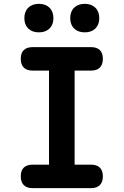

<svg xmlns="http://www.w3.org/2000/svg" viewBox="-20 -974 640 994"><path d="M418.7 -806.5Q384.1 -806.5 363.8 -826.3Q343.5 -846.2 343.5 -880Q343.5 -914.2 363.8 -934.2Q384.1 -954.1 418.7 -954.1Q453.3 -954.1 473.6 -934.2Q493.9 -914.2 493.9 -880Q493.9 -846.2 473.6 -826.3Q453.3 -806.5 418.7 -806.5ZM181.3 -806.5Q146.7 -806.5 126.4 -826.3Q106.1 -846.2 106.1 -880Q106.1 -914.2 126.4 -934.2Q146.7 -954.1 181.3 -954.1Q215.9 -954.1 236.2 -934.2Q256.5 -914.2 256.5 -880Q256.5 -846.2 236.2 -826.3Q215.9 -806.5 181.3 -806.5ZM366.3 -121.5H451.4Q481.2 -121.5 496.9 -106.2Q512.5 -90.9 512.5 -61.1Q512.5 -31.3 496.9 -15.7Q481.2 0 451.4 0H148.6Q118.8 0 103.1 -15.7Q87.5 -31.3 87.5 -61.1Q87.5 -90.9 103.1 -106.2Q118.8 -121.5 148.6 -121.5H233.7V-608.5H148.6Q118.8 -608.5 103.1 -624.1Q87.5 -639.8 87.5 -669.6Q87.5 -699.4 103.1 -714.7Q118.8 -730 148.6 -730H451.4Q481.2 -730 496.9 -714.7Q512.5 -699.4 512.5 -669.6Q512.5 -639.8 496.9 -624.1Q481.2 -608.5 451.4 -608.5H366.3Z"/></svg>

Font: Maple Mono
Style: Regular
Weight: 400
Monospace: yes
Designer: subframe7536
Version: Version 7.300